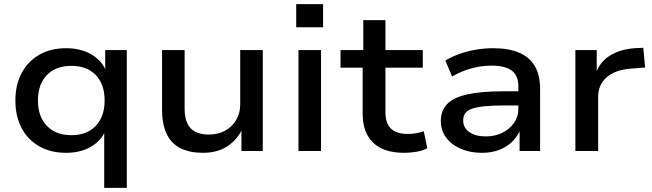

<svg xmlns="http://www.w3.org/2000/svg" viewBox="-20 -736 3178 936"><path d="M488 180V-102H495Q475 -51 424 -21Q373 9 302 9Q227 9 171 -23Q115 -55 85 -112.5Q55 -170 55 -246Q55 -323 85.5 -380Q116 -437 171.5 -469Q227 -501 303 -501Q374 -501 426 -470.5Q478 -440 499 -386H493V-492H598V180ZM328 -77Q404 -77 447 -122.5Q490 -168 490 -246Q490 -325 447 -370Q404 -415 328 -415Q252 -415 208.5 -370Q165 -325 165 -246Q165 -168 208.5 -122.5Q252 -77 328 -77Z M969 9Q906 9 861 -13Q816 -35 793 -82Q770 -129 770 -203V-492H880V-207Q880 -164 893 -135.5Q906 -107 932.5 -93.5Q959 -80 998 -80Q1044 -80 1078.5 -99.5Q1113 -119 1132 -152Q1151 -185 1151 -227V-492H1261V0H1157V-108H1162Q1135 -53 1087 -22Q1039 9 969 9Z M1424 -603V-716H1555V-603ZM1435 0V-492H1545V0Z M1950 9Q1851 9 1799.5 -40Q1748 -89 1748 -181V-406H1640V-492H1751V-638H1859V-492H2041V-406H1859V-189Q1859 -135 1886 -109Q1913 -83 1968 -83Q1989 -83 2008.5 -86.5Q2028 -90 2046 -96L2063 -13Q2042 -2 2012 3.5Q1982 9 1950 9Z M2329 9Q2271 9 2225.5 -11Q2180 -31 2154.5 -66Q2129 -101 2129 -145Q2129 -196 2159 -228Q2189 -260 2256.5 -275.5Q2324 -291 2435 -291H2523V-222H2439Q2381 -222 2342.5 -218Q2304 -214 2281 -206Q2258 -198 2248 -184Q2238 -170 2238 -149Q2238 -113 2268 -92Q2298 -71 2349 -71Q2393 -71 2428.5 -88.5Q2464 -106 2485.5 -136.5Q2507 -167 2507 -204V-315Q2507 -368 2474.5 -392Q2442 -416 2377 -416Q2327 -416 2279 -403Q2231 -390 2184 -363L2151 -441Q2183 -460 2221 -473.5Q2259 -487 2301 -494Q2343 -501 2384 -501Q2458 -501 2509 -480Q2560 -459 2586.5 -415Q2613 -371 2613 -303V0H2513V-109H2519Q2505 -74 2479 -47.5Q2453 -21 2415.5 -6Q2378 9 2329 9Z M2785 0V-492H2889V-373H2883Q2902 -432 2951 -463.5Q3000 -495 3072 -501L3116 -503L3125 -407L3051 -401Q2975 -394 2935.5 -357.5Q2896 -321 2896 -264V0Z"/></svg>

Font: Nunito Sans 10pt SemiExpanded SemiBold
Style: Regular
Weight: 600
Width: 6
Designer: Vernon Adams
Foundry: Vernon Adams
Version: Version 3.101;gftools[0.9.27]